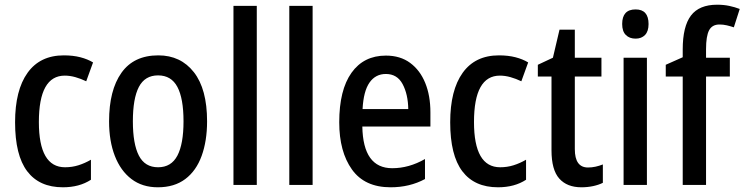

<svg xmlns="http://www.w3.org/2000/svg" viewBox="-20 -785 3160 815"><path d="M247 10Q147 10 95.5 -58Q44 -126 44 -266Q44 -402 97 -476Q150 -550 251 -550Q290 -550 321 -542Q352 -534 375 -520L346 -440Q323 -451 300 -457.5Q277 -464 255 -464Q145 -464 145 -267Q145 -75 256 -75Q286 -75 313 -83.5Q340 -92 366 -107V-22Q317 10 247 10Z M859 -270Q859 -187 836 -123.5Q813 -60 766.5 -25Q720 10 650 10Q584 10 538 -25Q492 -60 467.5 -123Q443 -186 443 -270Q443 -402 495.5 -476Q548 -550 652 -550Q747 -550 803 -478.5Q859 -407 859 -270ZM544 -270Q544 -174 569.5 -124.5Q595 -75 651 -75Q707 -75 733 -124.5Q759 -174 759 -270Q759 -367 733 -416Q707 -465 651 -465Q595 -465 569.5 -416Q544 -367 544 -270Z M1070 0H971V-760H1070Z M1307 0H1208V-760H1307Z M1618 -549Q1679 -549 1721 -518Q1763 -487 1785 -433Q1807 -379 1807 -308V-248H1518Q1521 -71 1645 -71Q1716 -71 1784 -110V-25Q1719 10 1638 10Q1528 10 1474 -65.5Q1420 -141 1420 -266Q1420 -403 1472 -476Q1524 -549 1618 -549ZM1618 -471Q1574 -471 1548.5 -434.5Q1523 -398 1519 -322H1713Q1712 -385 1689 -428Q1666 -471 1618 -471Z M2094 10Q1994 10 1942.5 -58Q1891 -126 1891 -266Q1891 -402 1944 -476Q1997 -550 2098 -550Q2137 -550 2168 -542Q2199 -534 2222 -520L2193 -440Q2170 -451 2147 -457.5Q2124 -464 2102 -464Q1992 -464 1992 -267Q1992 -75 2103 -75Q2133 -75 2160 -83.5Q2187 -92 2213 -107V-22Q2164 10 2094 10Z M2476 -74Q2492 -74 2508 -77.5Q2524 -81 2539 -87V-9Q2521 0 2497.5 5Q2474 10 2448 10Q2387 10 2354 -27Q2321 -64 2321 -147V-460H2263V-510L2327 -540L2355 -659H2420V-540H2533V-460H2420V-152Q2420 -74 2476 -74Z M2678 -745Q2733 -745 2733 -683Q2733 -652 2718 -636.5Q2703 -621 2678 -621Q2652 -621 2636.5 -636.5Q2621 -652 2621 -683Q2621 -745 2678 -745ZM2726 -540V0H2627V-540Z M3078 -460H2977V0H2878V-460H2806V-510L2878 -542V-575Q2878 -673 2913 -719Q2948 -765 3024 -765Q3052 -765 3075.5 -760Q3099 -755 3120 -747L3095 -669Q3080 -674 3065 -677.5Q3050 -681 3034 -681Q3003 -681 2990 -656.5Q2977 -632 2977 -576V-540H3078Z"/></svg>

Font: Noto Sans Malayalam Condensed Medium
Style: Regular
Weight: 500
Width: 3
Designer: Jelle Bosma - Monotype Design Team
Foundry: Monotype Imaging Inc.
Version: Version 2.104; ttfautohint (v1.8.4.7-5d5b)